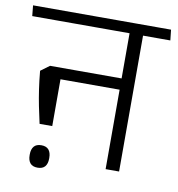

<svg xmlns="http://www.w3.org/2000/svg" viewBox="-95 -700 753 814"><g transform="rotate(10 281.5 -293.0)"><path d="M463.5 -600.5H405.5V0H463.5ZM348.5 -585H581L576 -630.5H343.5ZM530 -585 525 -630.5H-18L-13.5 -585ZM429 -390.5H126V-342H429ZM96.5 -140.5H151V-390.5H97.5L59.5 -362.5Q63.5 -319 68.8 -283.5Q74 -248 80.8 -213.8Q87.5 -179.5 96.5 -140.5ZM120 44Q141.5 44 151.8 31.8Q162 19.5 162 -2Q162 -2.5 162 -4Q162 -5.5 162 -6Q162 -28 151.8 -40.2Q141.5 -52.5 120 -52.5Q98.5 -52.5 88.2 -40.2Q78 -28 78 -6Q78 -5.5 78 -4Q78 -2.5 78 -2Q78 19.5 88.2 31.8Q98.5 44 120 44Z"/></g></svg>

Font: Anek Devanagari Light
Style: Regular
Weight: 300
Designer: Kailash Malviya (Devanagari) & Yesha Goshar (Latin)
Foundry: Ek Type
Version: Version 1.003